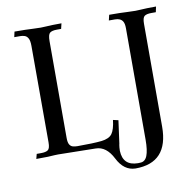

<svg xmlns="http://www.w3.org/2000/svg" viewBox="-78 -659 877 859"><g transform="rotate(-10 360.0 -230.0)"><path d="M106 -502Q106 -525.4 99.9 -536.4Q93.8 -547.4 84.2 -550.5Q74.7 -553.7 64.5 -553.7H37.1L42.5 -578.1Q94.7 -578.1 127.4 -576.2Q146.5 -575.2 161.6 -575.2Q172.9 -575.2 185.5 -576.2Q209 -578.1 255.9 -578.1Q250.5 -553.7 250 -553.7H231Q208.5 -553.7 199 -546.1Q189.5 -538.6 189.5 -508.3V-69.3Q189.5 -48.3 195.3 -38.8Q201.2 -29.3 210.7 -26.9Q220.2 -24.4 231 -24.4Q304.7 -24.4 340.3 -28.3Q376 -32.2 389.4 -51Q402.8 -69.8 407.7 -112.3Q422.9 -108.4 431.6 -106.9L417 0H416.5Q414.1 14.6 414.1 29.3Q416.5 97.2 484.4 97.7L494.6 97.2Q516.6 97.2 526.4 72.8Q536.1 48.3 536.1 0V-506.3Q536.1 -527.3 529.8 -537.6Q520 -553.7 494.6 -553.7H466.8L472.7 -578.6Q524.4 -578.6 557.1 -576.7Q576.2 -575.7 591.8 -575.7Q602.5 -575.7 615.2 -576.7Q639.2 -578.6 685.5 -578.6L680.2 -553.7H660.6Q638.2 -553.7 628.7 -546.6Q619.1 -539.6 619.1 -512.2V-44.4Q619.1 119.1 469.7 119.1Q417 118.2 387.5 59.3Q357.9 0.5 309.6 0L139.2 -2.9L122.6 -2.4Q103.5 0 39.6 0L45.4 -22H64.5Q86.9 -22 96.7 -29.1Q106.4 -36.1 106.4 -63.5Z"/></g></svg>

Font: Quaaykop
Style: Regular
Weight: 400
Designer: Tup Wanders
Foundry: Free font, DO NOT SELL
Version: Version 1.00;July 31, 2023;FontCreator 11.5.0.2430 64-bit